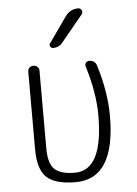

<svg xmlns="http://www.w3.org/2000/svg" viewBox="-54 -797 608 849"><g transform="rotate(-5 250.0 -372.5)"><path d="M248 9.8Q157.2 9.8 119.1 -25.9Q81.1 -61.5 81.1 -150.4V-495.1Q81.1 -505.9 88.4 -512.7Q95.7 -519.5 106 -519.5Q116.2 -519.5 123.5 -512.7Q130.9 -505.9 130.9 -495.1V-150.4Q130.9 -84 157.2 -58.1Q183.6 -32.2 248 -32.2Q373 -32.2 373 -276.4Q373 -376 335.9 -496.1Q333 -504.9 338.4 -512.2Q343.8 -519.5 353.5 -519.5Q378.9 -519.5 386.7 -495.1Q423.8 -374 423.8 -269.5Q423.8 9.8 248 9.8ZM325.2 -754.9Q335.9 -754.9 340.3 -745.1Q344.7 -735.4 337.9 -726.6L242.2 -610.4Q227.5 -590.8 200.2 -589.8Q192.4 -589.8 187.5 -597.7Q182.6 -605.5 188.5 -612.3L267.6 -724.6Q289.1 -754.9 325.2 -754.9Z"/></g></svg>

Font: Rounded Mgen+ 1mn light
Style: Regular
Weight: 200
Designer: [Source Han Sans]
Ryoko NISHIZUKA  (kana & ideographs); Paul D. Hunt (Latin, Greek & Cyrillic); Wenlong ZHANG  (bopomofo
Version: Version 1.059.20150602